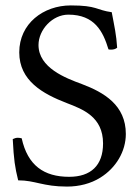

<svg xmlns="http://www.w3.org/2000/svg" viewBox="-20 -678 511 708"><path d="M392 -633C334 -641 339 -658 241 -658C140 -658 51 -591 51 -485C51 -380 138 -332 226 -298C286 -275 360 -247 360 -149C360 -68 315 -26 235 -26C142 -26 82 -68 60 -168C55 -169 51 -170 46 -170C39 -170 33 -168 27 -165C31 -88 35 -62 47 -13C110 -13 138 10 227 10C272 10 315 -1 350 -23C408 -59 444 -120 444 -184C444 -290 364 -337 282 -368C222 -390 122 -428 122 -512C122 -568 173 -624 232 -624C329 -624 360 -562 380 -496C383 -495 386 -495 390 -495C398 -495 406 -497 412 -502C409 -550 402 -580 392 -633Z"/></svg>

Font: Ponomar Unicode
Style: Regular
Weight: 400
Version: 1.3